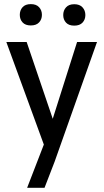

<svg xmlns="http://www.w3.org/2000/svg" viewBox="-20 -705 501 928"><path d="M109.4 -500.5 234.9 -130.9 352.1 -500.5 352.5 -502H354H445.8H449.2L447.8 -499L244.1 76.2Q236.8 94.7 195.8 201.2L195.3 202.6H193.8H114.3H111.3L112.3 199.7L191.9 -6.3L11.7 -499L10.7 -502H13.7H107.4H108.9ZM299.1 -595.7Q285.6 -610.4 285.6 -632.3Q285.6 -654.3 299.1 -669.4Q312.5 -684.6 338.9 -684.6Q365.2 -684.6 378.9 -669.4Q392.6 -654.3 392.6 -632.3Q392.6 -610.4 378.9 -595.7Q365.2 -581.1 338.9 -581.1Q312.5 -581.1 299.1 -595.7ZM89.1 -596.7Q75.7 -611.3 75.7 -633.3Q75.7 -655.3 89.1 -670.2Q102.5 -685.1 128.9 -685.1Q155.3 -685.1 168.9 -670.2Q182.6 -655.3 182.6 -633.3Q182.6 -611.3 168.9 -596.7Q155.3 -582 128.9 -582Q102.5 -582 89.1 -596.7Z"/></svg>

Font: MAUL
Style: Regular
Weight: 400
Designer: MAUL
Version: Version 1.0; 2020; ttfautohint (v1.8.3)